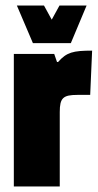

<svg xmlns="http://www.w3.org/2000/svg" viewBox="-20 -674 353 694"><path d="M196 -269C196 -320 208 -331 260 -331H306L313 -491C244 -491 221 -485 190 -450H186L176 -479H30V0H196ZM99 -518H236L293 -654H195L167 -603L139 -654H41Z"/></svg>

Font: Passion One
Style: Regular
Weight: 400
Designer: Alejandro Lo Celso
Foundry: Fontstage
Version: Version 1.001